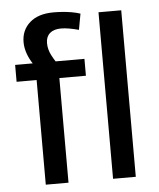

<svg xmlns="http://www.w3.org/2000/svg" viewBox="-54 -803 705 850"><g transform="rotate(-5 299.0 -378.5)"><path d="M115 -465H26V-540H153L134 -502Q112 -526 98.5 -549Q85 -572 78.5 -594Q72 -616 72 -637Q72 -690 109.5 -723.5Q147 -757 216 -757Q234 -757 254.5 -755.5Q275 -754 295.5 -750.5Q316 -747 334 -741L321 -670Q299 -676 279 -679.5Q259 -683 242 -683Q210 -683 192.5 -667.5Q175 -652 175 -624Q175 -596 189 -569Q203 -542 229 -506L165 -540H334V-465H216V0H115ZM515 -740V0H414V-740Z"/></g></svg>

Font: Pathway Extreme 28pt Medium
Style: Regular
Weight: 500
Designer: Eduardo Rodriguez Tunni
Foundry: Eduardo Rodriguez Tunni
Version: Version 1.001;gftools[0.9.26]